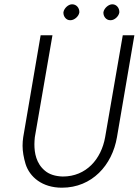

<svg xmlns="http://www.w3.org/2000/svg" viewBox="-20 -864 645 893"><path d="M461 -807C461 -806 461 -805 461 -804C461 -788 473 -770 493 -770C494 -770 494 -770 495 -770C512 -770 532 -787 535 -806C535 -807 535 -808 535 -809C535 -826 523 -843 504 -844C503 -844 503 -844 502 -844C485 -844 464 -826 461 -807ZM275 -807C275 -806 275 -805 275 -804C275 -788 287 -770 306 -770C307 -770 307 -770 308 -770C325 -770 346 -787 349 -806C349 -807 349 -808 349 -809C349 -826 337 -843 317 -844C316 -844 316 -844 315 -844C298 -844 278 -826 275 -807ZM169 -700 88 -226C86 -213 85 -199 85 -186C85 -160 90 -131 99 -101C118 -41 176 9 268 9C408 9 502 -96 524 -226L605 -700H551L469 -226C451 -124 381 -43 272 -43C237 -44 209 -53 189 -70C148 -104 140 -153 140 -193C140 -204 141 -215 142 -226L224 -700Z"/></svg>

Font: Jost Light
Style: Italic
Weight: 300
Italic angle: -5°
Version: Version 3.710